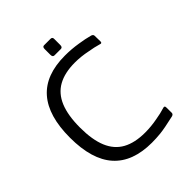

<svg xmlns="http://www.w3.org/2000/svg" viewBox="-219 -916 1044 1044"><g transform="rotate(-45 303.0 -394.0)"><path d="M338.7 0.8Q191.5 0.8 117 -82.2Q42.5 -165.3 42.5 -333.8Q42.5 -501 116.2 -585Q190 -669 338.7 -669Q389.8 -669 438.7 -661Q479.7 -655 516.8 -645Q529.5 -640.7 529.3 -630.5L530.2 -586.8Q530.2 -572.3 516 -578.2Q483.7 -587.7 446.2 -593.8Q397.7 -604 349.8 -604Q272.2 -604 221 -575.6Q169.8 -547.2 144.9 -487.4Q120 -427.7 120 -333.7Q120 -240 145 -180.3Q170 -120.7 221.4 -92.4Q272.8 -64.2 351.5 -64.2Q398.2 -64.2 445.5 -73.3Q483.7 -79.5 515.2 -89.5Q529.3 -94.5 529.3 -80.2L529.7 -38.3Q529.7 -27.7 517.5 -23.8Q440.5 -6.2 406.2 -2.7Q371.8 0.8 338.7 0.8ZM286 -727.7V-772.7Q286.2 -788.8 298.3 -788.8H347.7Q362.8 -788.8 361.8 -772.8V-727.7Q362 -709.7 348.3 -709.8H299.2Q286 -710 286 -727.7Z"/></g></svg>

Font: Vivano Light
Style: Regular
Weight: 300
Designer: Joe Prince, Josias Burgherr
Version: Version 2.064;September 19, 2022;FontCreator 14.0.0.2877 64-